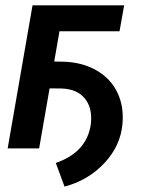

<svg xmlns="http://www.w3.org/2000/svg" viewBox="-20 -548 545 709"><path d="M421.4 -432.6H199.7L180.2 -320.8L211.4 -320.3Q281.2 -318.8 334.2 -289.3Q387.2 -259.8 412.8 -207.5Q438.5 -155.3 432.1 -88.9Q424.8 -9.3 365.5 54.2Q306.2 117.7 218.3 141.1L186 53.7Q300.8 14.2 315.4 -89.4Q322.3 -148.4 293.7 -183.8Q265.1 -219.2 208 -221.2L163.1 -221.7L124.5 0H8.3L100.1 -528.3H438.5Z"/></svg>

Font: Roboto Medium
Style: Italic
Weight: 500
Italic angle: -12°
Designer: Google
Version: Version 2.134; 2016